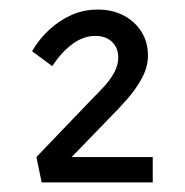

<svg xmlns="http://www.w3.org/2000/svg" viewBox="-20 -799 386 401"><path d="M67 -418 56 -471 173 -593Q185 -605 197.5 -618.5Q210 -632 218.5 -647.5Q227 -663 227 -679Q227 -699 214 -711.5Q201 -724 179 -724Q155 -724 132.5 -708Q110 -692 89 -661L47 -692Q62 -718 83.5 -737.5Q105 -757 130 -768Q155 -779 184 -779Q215 -779 238.5 -766.5Q262 -754 275.5 -732.5Q289 -711 289 -683Q289 -659 276.5 -636Q264 -613 246.5 -593Q229 -573 212 -556L119 -460L124 -471H299V-418Z"/></svg>

Font: Our Lexend Light
Style: Regular
Weight: 300
Designer: Bonnie Shaver-Troup, Thomas Jockin
Foundry: Lexend
Version: Version 1.007